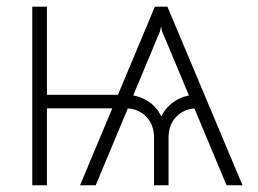

<svg xmlns="http://www.w3.org/2000/svg" viewBox="-20 -549 766 569"><path d="M651.4 0 460.4 -456.1 444.3 -529.3H476.1L698.7 0ZM75.7 0V-529.3H119.1V0ZM97.7 -228V-268.1H344.2V-228ZM436.5 0V-142.1Q436.5 -179.2 413.1 -203.4Q389.6 -227.5 352.5 -228V-268.1Q386.2 -268.1 414.6 -251.5Q442.9 -234.9 458 -204.1Q473.6 -234.9 501.7 -251.5Q529.8 -268.1 563.5 -268.1V-228Q526.4 -227.5 502.9 -203.4Q479.5 -179.2 479.5 -142.1V0ZM217.3 0 439 -529.3H470.7L454.1 -456.1L263.7 0Z"/></svg>

Font: Inter 24pt ExtraLight
Style: Regular
Weight: 250
Designer: Rasmus Andersson
Foundry: rsms
Version: Version 4.001;git-66647c0bb